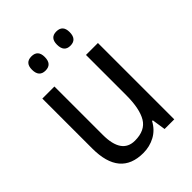

<svg xmlns="http://www.w3.org/2000/svg" viewBox="-209 -835 955 955"><g transform="rotate(-45 268.5 -357.0)"><path d="M356 -624Q401 -624 401 -675Q401 -724 356 -724Q312 -724 312 -675Q312 -624 356 -624ZM181 -624Q226 -624 226 -675Q226 -724 181 -724Q136 -724 136 -675Q136 -624 181 -624ZM378 -537V-254Q378 -159 349.5 -111Q321 -63 249 -63Q156 -63 156 -197V-537H71V-186Q71 10 235 10Q280 10 318 -10.5Q356 -31 378 -72H383L394 0H462V-537Z"/></g></svg>

Font: Noto Sans UI SemiCondensed
Style: Regular
Weight: 400
Width: 4
Designer: Monotype Design Team
Foundry: Monotype Imaging Inc.
Version: 1.001